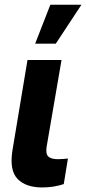

<svg xmlns="http://www.w3.org/2000/svg" viewBox="-20 -806 373 832"><path d="M99.1 -545.9H246.6L182.1 -170.4Q177.2 -138.2 189.9 -127.2Q202.6 -116.2 231 -116.2Q244.6 -116.2 255.1 -117.2Q265.6 -118.2 274.4 -119.1L256.3 -8.3Q236.3 -1.5 212.6 2.4Q189 6.3 163.6 6.3Q91.8 6.3 56.2 -30.5Q20.5 -67.4 33.7 -152.8ZM132.3 -616.7 198.2 -785.6H333L221.7 -616.7Z"/></svg>

Font: Inter Tight
Style: Bold Italic
Weight: 700
Italic angle: -9.39999°
Designer: Rasmus Andersson
Foundry: rsms
Version: Version 3.004